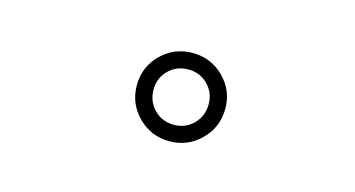

<svg xmlns="http://www.w3.org/2000/svg" viewBox="-40 -872 843 456"><g transform="rotate(15 382.0 -643.5)"><path d="M390.5 -535Q345 -535 313.2 -566.8Q281.5 -598.5 281.5 -644Q281.5 -689 313.2 -720.5Q345 -752 390.5 -752Q435.5 -752 467.2 -720.5Q499 -689 499 -644Q499 -598.5 467.2 -566.8Q435.5 -535 390.5 -535ZM390.5 -575.5Q419 -575.5 438.5 -595.2Q458 -615 458 -644Q458 -672.5 438.5 -692Q419 -711.5 390.5 -711.5Q361.5 -711.5 342 -692Q322.5 -672.5 322.5 -644Q322.5 -615 342 -595.2Q361.5 -575.5 390.5 -575.5Z"/></g></svg>

Font: Trispace SemiExpanded ExtraLight
Style: Regular
Weight: 200
Width: 6
Designer: Tyler Finck
Foundry: Etcetera Type Company
Version: Version 1.210; ttfautohint (v1.8.3)